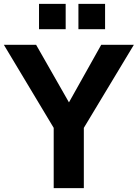

<svg xmlns="http://www.w3.org/2000/svg" viewBox="-22 -974 713 994"><path d="M502 -742 335 -444 165 -742H-2L256 -312V0H412V-312L671 -742ZM180 -954V-823H318V-954ZM384 -954V-823H522V-954Z"/></svg>

Font: Cheyenne Sans
Style: Bold
Weight: 700
Designer: The Public Sans project authors (U.S. Web Design System), Libre Franklin designed by Pablo Impallari and Rodrigo Fuenzal
Foundry: The Cheyenne Sans Project Authors
Version: Version 2.007